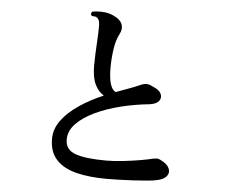

<svg xmlns="http://www.w3.org/2000/svg" viewBox="-55 -858 1110 940"><g transform="rotate(5 500.0 -387.5)"><path d="M502 19Q419 19 355 3.5Q291 -12 255 -50Q219 -88 219 -153Q219 -202 250.5 -244.5Q282 -287 335.5 -323Q389 -359 453 -386Q425 -403 409 -437Q393 -471 393 -529Q393 -553 394.5 -587Q396 -621 398 -655Q400 -689 400 -712Q401 -731 398.5 -743.5Q396 -756 387 -763Q383 -767 376 -768Q369 -769 361 -769Q351 -781 361 -790Q383 -795 412.5 -793.5Q442 -792 467 -780Q500 -765 509 -742Q518 -719 504 -693Q488 -664 481 -618Q474 -572 474 -524Q474 -426 509 -408Q541 -420 571.5 -431Q602 -442 622 -451Q638 -459 653 -460.5Q668 -462 688 -451Q721 -438 729.5 -418.5Q738 -399 725 -383Q712 -367 678 -363Q608 -356 539.5 -339Q471 -322 415 -295.5Q359 -269 325 -234Q291 -199 291 -156Q291 -105 342 -87.5Q393 -70 493 -70Q531 -70 574.5 -75Q618 -80 657 -86.5Q696 -93 718 -99Q729 -101 738 -101.5Q747 -102 758 -96Q791 -80 800 -59Q809 -38 796 -21Q783 -4 751 3Q735 7 703 10Q671 13 633 15Q595 17 560 18Q525 19 502 19Z"/></g></svg>

Font: Zen Old Mincho
Style: Bold
Weight: 700
Designer: Yoshimichi Ohira
Foundry: Positype
Version: Version 1.500